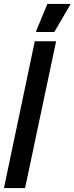

<svg xmlns="http://www.w3.org/2000/svg" viewBox="-30 -952 375 972"><path d="M-10 0 146 -743H254L97 0ZM153 -790V-795L210 -932H325V-927L245 -790Z"/></svg>

Font: Saira ExtraCondensed
Style: Bold Italic
Weight: 700
Width: 2
Italic angle: -12°
Designer: Hector Gatti with collaboration of the Omnibus-Type team
Foundry: Omnibus-Type
Version: Version 1.101